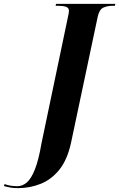

<svg xmlns="http://www.w3.org/2000/svg" viewBox="-159 -734 617 994"><path d="M-66 240Q-88 240 -105 237Q-122 234 -139 229L-135 219Q-120 225 -102.5 227.5Q-85 230 -70 230Q-43 230 -20.5 211Q2 192 21.5 143.5Q41 95 56 7L194 -652Q195 -658 196.5 -664.5Q198 -671 198 -677Q198 -694 182.5 -699Q167 -704 142 -704H129L131 -714H438L436 -704H424Q397 -704 376 -694.5Q355 -685 347 -648L209 4Q190 92 149 143.5Q108 195 52 217.5Q-4 240 -66 240Z"/></svg>

Font: Noto Serif Display ExtraCondensed ExtraBold
Style: Italic
Weight: 800
Width: 2
Italic angle: -12°
Designer: Monotype Design Team
Foundry: Monotype Imaging Inc.
Version: Version 2.009